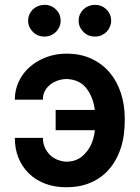

<svg xmlns="http://www.w3.org/2000/svg" viewBox="-20 -780 589 810"><path d="M260.7 9.9Q210.9 10.3 170.6 -5.1Q130.3 -20.6 101.7 -48.5Q73.2 -76.3 57.7 -114.7Q42.3 -153.1 42.6 -198.5H160.9Q160.9 -159.8 187.1 -130.3Q213.8 -100.9 260.7 -97.7Q298.3 -98.7 323.5 -117.9Q372.5 -157 380.3 -230.8H214.8V-316.1H380Q373.6 -369 344.8 -407Q316.1 -444.6 260.7 -446.7Q218 -445.3 189.3 -420.8Q160.9 -396.7 160.9 -359.4H42.6Q42.6 -388.5 50.8 -414.1Q58.9 -439.6 73.5 -461.1Q88.1 -482.6 108.1 -499.6Q128.2 -516.7 152 -528.4Q201.7 -553.6 260.7 -553.6Q320.3 -553.6 366.1 -532.1Q411.9 -510.7 443.2 -473.4Q474.4 -436.1 490.4 -386.2Q506.4 -336.3 506.4 -279.5Q506.4 -261 505.5 -244.9Q504.6 -228.7 502.8 -214.5Q501.1 -200.6 498 -186.6Q495 -172.6 490.4 -157.7Q478.3 -120 457.9 -89.1Q437.5 -58.2 408.7 -36.2Q380 -14.2 342.9 -2.1Q305.8 9.9 260.7 9.9ZM167.6 -625.7Q138.5 -625.7 118.6 -645.6Q98.7 -666.2 98.7 -692.5Q98.7 -707.7 104.4 -720Q110.1 -732.2 119.7 -741.1Q129.3 -750 141.7 -754.8Q154.1 -759.6 167.6 -759.6Q196.4 -759.6 215.9 -740.1Q235.8 -720.9 235.8 -692.5Q235.8 -679.7 230.8 -667.6Q225.9 -655.5 217 -646.3Q208.1 -637.1 195.5 -631.4Q182.9 -625.7 167.6 -625.7ZM380.7 -625.7Q351.6 -625.7 331.7 -645.6Q311.8 -666.2 311.8 -692.5Q311.8 -707.7 317.5 -720Q323.2 -732.2 332.7 -741.1Q342.3 -750 354.8 -754.8Q367.2 -759.6 380.7 -759.6Q409.4 -759.6 429 -740.1Q448.9 -720.9 448.9 -692.5Q448.9 -679.7 443.9 -667.6Q438.9 -655.5 430 -646.3Q421.2 -637.1 408.6 -631.4Q396 -625.7 380.7 -625.7Z"/></svg>

Font: Linik Sans SemiBold
Style: Regular
Weight: 600
Designer: Fonts by Rasmus Andersson / Changes by Cristiano Sobral with parts from Marc Monis
Foundry: rsms
Version: Version 3.020; ttfautohint (v1.6)